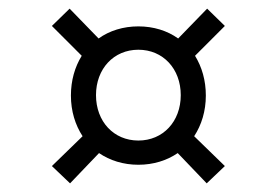

<svg xmlns="http://www.w3.org/2000/svg" viewBox="-20 -540 640 444"><path d="M142 -116 209 -186C234 -169 265 -159 300 -159C335 -159 366 -169 391 -186L458 -116L500 -156L429 -225C446 -251 456 -283 456 -319C456 -354 447 -385 431 -411L500 -480L459 -520L392 -451C367 -469 335 -479 300 -479C265 -479 233 -469 208 -451L141 -520L100 -480L169 -411C153 -385 144 -354 144 -319C144 -283 154 -251 171 -225L100 -156ZM300 -215C243 -215 202 -259 202 -320C202 -381 243 -425 300 -425C357 -425 398 -381 398 -320C398 -259 357 -215 300 -215Z"/></svg>

Font: Apfel Grotezk Brukt
Style: Regular
Weight: 300
Designer: Luigi Gorlero
Foundry: © 2023, Luigi Gorlero & Collletttivo
Version: Version 2.000;Glyphs 3.2 (3217)